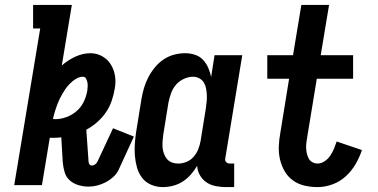

<svg xmlns="http://www.w3.org/2000/svg" viewBox="-20 -755 1540 783"><path d="M341 6Q320 6 300 0Q280 -6 265 -19Q250 -32 244 -51.5Q238 -71 236 -92L230 -195Q222 -194 214.5 -193.5Q207 -193 199 -193Q195 -193 191 -193Q187 -193 183 -193L151 0H38L144 -639H115V-735H273L232 -488Q257 -510 287.5 -524Q318 -538 349 -538Q375 -538 397 -525.5Q419 -513 432 -492Q445 -471 449 -445.5Q453 -420 448 -394Q444 -369 435.5 -344Q427 -319 412 -297Q397 -275 376.5 -257Q356 -239 332 -226L341 -98Q341 -91 344.5 -85.5Q348 -80 355 -80Q362 -80 368.5 -85Q375 -90 378 -97L441 -232L526 -198L464 -63Q456 -46 441.5 -33Q427 -20 410.5 -11.5Q394 -3 376.5 1.5Q359 6 341 6ZM204 -269Q228 -269 251 -277.5Q274 -286 292.5 -302Q311 -318 321.5 -340Q332 -362 336 -385Q337 -394 337.5 -402.5Q338 -411 336.5 -419Q335 -427 331 -434.5Q327 -442 318 -442Q307 -442 296.5 -437Q286 -432 277.5 -425Q269 -418 261 -409.5Q253 -401 246.5 -391.5Q240 -382 234.5 -372.5Q229 -363 224 -353Q219 -343 215 -332.5Q211 -322 207.5 -311.5Q204 -301 201 -290.5Q198 -280 196 -270Q198 -270 200 -269.5Q202 -269 204 -269Z M644 8Q619 8 596.5 -1.5Q574 -11 559.5 -30Q545 -49 538.5 -72.5Q532 -96 530 -121Q528 -146 530 -171.5Q532 -197 536 -222L557 -352Q561 -375 567.5 -397Q574 -419 585 -440Q596 -461 611.5 -480Q627 -499 647 -512.5Q667 -526 690 -532Q713 -538 735 -538Q756 -538 775.5 -531.5Q795 -525 808 -511Q821 -497 829 -479Q837 -461 841 -441L855 -530H968L899 -111Q898 -107 898.5 -102Q899 -97 902 -94Q905 -91 909.5 -89.5Q914 -88 918 -88H935V8H902Q881 8 860 4Q839 0 822.5 -11Q806 -22 795.5 -40Q785 -58 784 -79Q773 -60 758 -43Q743 -26 725 -14.5Q707 -3 686 2.5Q665 8 644 8ZM707 -88Q724 -88 741 -95Q758 -102 770 -116Q782 -130 788.5 -146.5Q795 -163 798 -180L819 -310Q821 -324 822.5 -338Q824 -352 823.5 -366Q823 -380 820.5 -393.5Q818 -407 811.5 -418Q805 -429 793 -435.5Q781 -442 767 -442Q748 -442 729 -433Q710 -424 697 -408.5Q684 -393 677.5 -374.5Q671 -356 667 -337L646 -207Q644 -193 643 -179.5Q642 -166 643 -153.5Q644 -141 648.5 -128.5Q653 -116 661 -106.5Q669 -97 681 -92.5Q693 -88 707 -88Z M1275 8Q1248 8 1222 2Q1196 -4 1175 -19Q1154 -34 1141 -56.5Q1128 -79 1122 -104.5Q1116 -130 1117 -157.5Q1118 -185 1123 -212L1159 -434H1070V-530H1175L1209 -735H1322L1288 -530H1420V-434H1272L1233 -197Q1231 -185 1229.5 -173.5Q1228 -162 1228.5 -150.5Q1229 -139 1231.5 -128.5Q1234 -118 1239 -108.5Q1244 -99 1254 -93.5Q1264 -88 1275 -88Q1290 -88 1304 -97.5Q1318 -107 1327 -120.5Q1336 -134 1342 -148.5Q1348 -163 1353 -178L1456 -143Q1446 -113 1430 -85.5Q1414 -58 1390 -36Q1366 -14 1335.5 -3Q1305 8 1275 8Z"/></svg>

Font: Iosevka Slab
Style: Bold Italic
Weight: 700
Italic angle: -9°
Monospace: yes
Designer: Belleve Invis
Foundry: Belleve Invis
Version: Version 11.1.0; ttfautohint (v1.8.3)